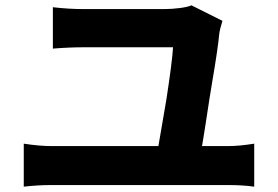

<svg xmlns="http://www.w3.org/2000/svg" viewBox="-20 -729 1040 719"><path d="M801 -602Q796 -547 775 -424Q767 -378 750 -265Q739 -193 730 -146H567L603 -356Q625 -499 628 -552H420H349H296Q240 -552 178 -547V-702Q236 -695 295 -695H337H391H450H508H559H596Q624 -695 654 -699Q684 -703 697 -709L813 -651Q809 -638 805.5 -624.5Q802 -611 801 -602ZM171 -182H835Q876 -182 932 -191V-30Q889 -36 835 -36H171Q122 -36 69 -30V-191Q128 -182 171 -182Z"/></svg>

Font: Merged Yaku Han JP ExtraBold
Style: Regular
Weight: 800
Designer: Ryoko NISHIZUKA 西塚涼子 (kana, bopomofo & ideographs); Paul D. Hunt (Latin, Greek & Cyrillic); Sandoll Communications 산돌커뮤니
Foundry: Adobe
Version: Version 2.004